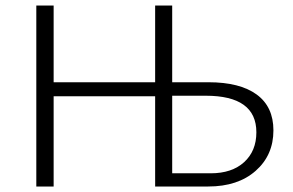

<svg xmlns="http://www.w3.org/2000/svg" viewBox="-20 -678 1066 698"><path d="M738 -379Q852 -379 913 -334.5Q974 -290 974 -204Q974 -114 909.5 -57Q845 0 737 0H544V-328H175V0H112V-658H175V-379H544V-658H606V-379ZM746 -48Q823 -48 867.5 -88.5Q912 -129 912 -197Q912 -330 728 -330H606V-48Z"/></svg>

Font: EauTestSC Semilight
Style: Regular
Weight: 300
Designer: Christian Thalmann (Catharsis Fonts)
Version: Version 0.001;PS 000.001;hotconv 1.0.88;makeotf.lib2.5.64775